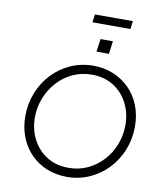

<svg xmlns="http://www.w3.org/2000/svg" viewBox="-113 -1190 1110 1294"><g transform="rotate(10 442.0 -543.5)"><path d="M432 12Q359 12 296 -13.5Q233 -39 186 -86.5Q139 -134 113 -199.5Q87 -265 87 -344Q87 -430 117 -504.5Q147 -579 200.5 -636Q254 -693 326 -725Q398 -757 482 -757Q555 -757 618 -731Q681 -705 728 -658Q775 -611 801 -545.5Q827 -480 827 -402Q827 -316 797 -241Q767 -166 713 -109Q659 -52 587 -20Q515 12 432 12ZM433 -50Q504 -50 564 -78Q624 -106 668.5 -155Q713 -204 737.5 -267Q762 -330 762 -400Q762 -482 727.5 -549Q693 -616 630 -656Q567 -696 482 -696Q410 -696 349.5 -667.5Q289 -639 245 -589.5Q201 -540 176.5 -477.5Q152 -415 152 -346Q152 -264 187 -196.5Q222 -129 285 -89.5Q348 -50 433 -50ZM423 -1044 430 -1099H690L683 -1044ZM484 -854 496 -942H581L569 -854Z"/></g></svg>

Font: Plus Jakarta Sans Light
Style: Italic
Weight: 300
Italic angle: -8°
Designer: Gumpita Rahayu
Foundry: Tokotype
Version: Version 2.071; ttfautohint (v1.8.4.7-5d5b);gftools[0.9.29]